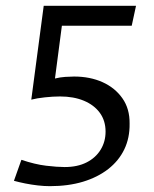

<svg xmlns="http://www.w3.org/2000/svg" viewBox="-20 -632 531 664"><path d="M152.3 11.8Q133 11.8 111.1 9.3Q89.2 6.8 67.4 2.5Q45.6 -1.9 28.2 -6.7L54 -79.3Q100.5 -63.6 139.3 -58.9Q178 -54.3 203.5 -54.3Q247.9 -54.3 279.4 -70.3Q310.9 -86.3 328 -114.2Q345.1 -142.2 345.1 -176.8Q345.1 -214.4 325.4 -241.6Q305.6 -268.8 270.2 -283.6Q234.9 -298.4 187.7 -298.4Q163.5 -298.4 135.5 -295.4Q107.5 -292.4 88.2 -287.4L131.2 -612H450.4L435.5 -542.9H194L170.1 -360.5Q188.3 -365 205.6 -366.1Q223 -367.3 236.2 -367.3Q291.2 -367.3 334.5 -347.9Q377.7 -328.5 403.3 -292.1Q428.9 -255.8 428.2 -204.3Q428.9 -155.1 409.9 -115.5Q390.8 -75.9 354.4 -47.5Q318.1 -19.1 267.2 -3.6Q216.2 11.8 152.3 11.8Z"/></svg>

Font: Ancizar Sans Thin
Style: Italic
Weight: 100
Italic angle: -4°
Designer: Cesar Puertas, Viviana Monsalve, Julian Moncada, Julian Prieto, Jose Castro, Mariel Hernandez, Felipe Aragon, Sara Alarc
Version: Version 8.100